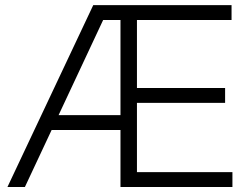

<svg xmlns="http://www.w3.org/2000/svg" viewBox="-20 -748 985 768"><path d="M9.8 0 353 -727.5H906.2V-668H527.8V-396H880.4V-336.4H527.8V-59.6H909.7V0H461.9V-228H186.5L79.6 0ZM214.4 -287.6H461.9V-668H392.6Z"/></svg>

Font: Inter Display Light
Style: Regular
Weight: 300
Designer: Rasmus Andersson
Foundry: rsms
Version: Version 4.000;git-a52131595